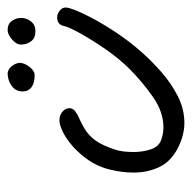

<svg xmlns="http://www.w3.org/2000/svg" viewBox="-20 -511 504 504"><g transform="rotate(-90 232.0 -259.0)"><path d="M161 -27Q144 -27 126 -32Q108 -37 90 -47Q57 -66 44 -96Q31 -126 31 -160Q31 -176 33 -191.5Q35 -207 39 -223Q47 -256 67 -283.5Q87 -311 112 -330Q137 -349 160 -354Q163 -355 168 -355Q182 -355 191 -347Q200 -339 200 -329Q200 -317 186 -310V-309Q163 -299 145.5 -288.5Q128 -278 115 -260Q102 -242 91 -208Q85 -190 85 -160Q85 -137 91.5 -116.5Q98 -96 114 -89Q131 -82 150 -82Q191 -82 231 -110.5Q271 -139 302 -170Q330 -198 354.5 -233.5Q379 -269 396 -299.5Q413 -330 416 -344Q420 -361 438 -361Q449 -361 458 -352.5Q467 -344 463 -330Q457 -309 439.5 -275Q422 -241 397.5 -204.5Q373 -168 346 -138Q324 -113 295 -87.5Q266 -62 232 -44.5Q198 -27 161 -27ZM286 -420Q267 -420 255.5 -428Q244 -436 244 -452Q244 -469 257.5 -479.5Q271 -490 290 -491Q301 -491 309.5 -481Q318 -471 319 -460Q319 -447 308.5 -433.5Q298 -420 286 -420ZM402 -418Q384 -418 375.5 -429.5Q367 -441 367 -456Q367 -468 380.5 -479.5Q394 -491 405 -491Q421 -491 429 -480Q437 -469 437 -455Q437 -442 428 -430Q419 -418 402 -418Z"/></g></svg>

Font: Grape Nuts
Style: Regular
Weight: 400
Designer: Robert E. Leuschke
Foundry: Robert E. Leuschke
Version: Version 1.010; ttfautohint (v1.8.3)